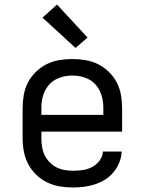

<svg xmlns="http://www.w3.org/2000/svg" viewBox="-20 -821 640 849"><path d="M302 8Q272 8 243 3Q214 -2 187.5 -15Q161 -28 139.5 -49Q118 -70 104.5 -96Q91 -122 85.5 -151Q80 -180 80 -210V-342Q80 -371 85 -400.5Q90 -430 103.5 -456Q117 -482 138.5 -503Q160 -524 186 -537Q212 -550 241.5 -555Q271 -560 300 -560Q329 -560 358.5 -555Q388 -550 414 -537Q440 -524 461.5 -503Q483 -482 496.5 -456Q510 -430 515 -400.5Q520 -371 520 -342V-239H163V-210Q163 -191 166 -172Q169 -153 177 -136Q185 -119 198 -105Q211 -91 228 -82Q245 -73 264 -69.5Q283 -66 302 -66Q324 -66 345.5 -69Q367 -72 386.5 -82Q406 -92 420 -110.5Q434 -129 435 -151H518Q517 -126 507.5 -102.5Q498 -79 482 -59.5Q466 -40 445 -27Q424 -14 400 -6Q376 2 351.5 5Q327 8 302 8ZM163 -313H437V-342Q437 -361 434 -379.5Q431 -398 423 -415.5Q415 -433 402.5 -447Q390 -461 373 -470Q356 -479 337.5 -483Q319 -487 300 -487Q281 -487 262.5 -483Q244 -479 227 -470Q210 -461 197.5 -447Q185 -433 177 -415.5Q169 -398 166 -379.5Q163 -361 163 -342ZM314 -609 168 -743 232 -801 367 -655Z"/></svg>

Font: Monocode
Style: Regular
Weight: 400
Designer: Belleve Invis
Foundry: Belleve Invis
Version: Version 16.1.0; ttfautohint (v1.8.4)